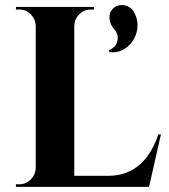

<svg xmlns="http://www.w3.org/2000/svg" viewBox="-20 -727 657 747"><path d="M269 -700V0H119V-700ZM533 -43 557 0H266V-43ZM606 -204 560 0H364L400 -43Q450 -43 488 -62.5Q526 -82 553 -118.5Q580 -155 596 -204ZM122 -73V0H42V-10Q42 -10 48.5 -10Q55 -10 55 -10Q81 -10 99.5 -28.5Q118 -47 119 -73ZM122 -627H119Q118 -653 99.5 -671.5Q81 -690 55 -690Q55 -690 48.5 -690Q42 -690 42 -690V-700H122ZM266 -627V-700H346V-690Q345 -690 339 -690Q333 -690 333 -690Q307 -690 288.5 -671.5Q270 -653 269 -627ZM419 -693Q431 -705 448 -707Q465 -709 481 -700.5Q497 -692 505 -673Q518 -645 514.5 -617Q511 -589 495.5 -566.5Q480 -544 457 -532.5Q434 -521 406 -524L404 -532Q422 -539 430.5 -552.5Q439 -566 438 -583Q437 -600 422 -616Q408 -633 406 -655.5Q404 -678 419 -693Z"/></svg>

Font: Cinzel
Style: Bold
Weight: 700
Designer: Natanael Gama
Version: Version 2.000